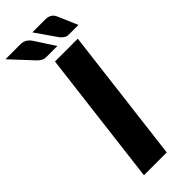

<svg xmlns="http://www.w3.org/2000/svg" viewBox="-347 -945 976 976"><g transform="rotate(-45 141.0 -457.0)"><path d="M0 0ZM192.5 0H28.5L117.5 -728.5H281.5ZM233 -914.5Q254.5 -914.5 267.2 -906.5Q280 -898.5 286.5 -884.5L333.5 -775.5H266.5Q250.5 -775.5 241.5 -781.2Q232.5 -787 222.5 -797L141 -914.5ZM53.5 -914.5Q75 -914.5 88.5 -906Q102 -897.5 111 -884.5L182 -775.5H105.5Q89.5 -775.5 78.5 -781Q67.5 -786.5 57 -797L-52.5 -914.5Z"/></g></svg>

Font: Lato Black
Style: Italic
Weight: 900
Italic angle: -7°
Designer: Lukasz Dziedzic
Foundry: tyPoland Lukasz Dziedzic
Version: Version 2.007; 2014-02-27